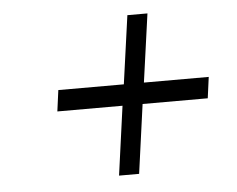

<svg xmlns="http://www.w3.org/2000/svg" viewBox="-40 -569 669 543"><g transform="rotate(-5 294.5 -298.0)"><path d="M340 -523 313 -329H127L119 -269H304L277 -73H334L361 -269H546L554 -329H370L397 -523Z"/></g></svg>

Font: Unageo
Style: Light-Italic
Weight: 300
Designer: Richard Sepsi
Foundry: Richard Sepsi
Version: Version 2.000